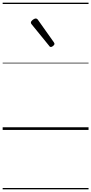

<svg xmlns="http://www.w3.org/2000/svg" viewBox="-20 -976 685 1442"><path d="M362 -623Q359 -623 355.5 -625Q352 -627 349 -632L218 -793Q214 -798 213 -800.5Q212 -803 212 -808Q212 -813 218.5 -820Q225 -827 233.5 -832Q242 -837 248 -837Q258 -837 265 -827L384 -659Q387 -654 388 -651.5Q389 -649 389 -647Q389 -639 379 -631Q369 -623 362 -623ZM0 436H645V446H0ZM0 -20H645V0H0ZM0 -505H645V-500H0ZM0 -956H645V-946H0Z"/></svg>

Font: Playwrite HU Guides
Style: Regular
Weight: 400
Designer: Veronika Burian, José Scaglione
Foundry: TypeTogether
Version: Version 1.003